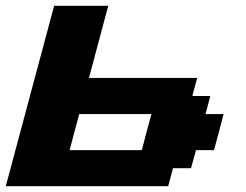

<svg xmlns="http://www.w3.org/2000/svg" viewBox="-20 -645 852 665"><path d="M0 0H562.5L579.1 -62.5H641.6L658.7 -125H721.2Q727.1 -145.5 738 -187.3Q749 -229 754.4 -250H691.9L708.5 -312.5H646L663.1 -375H288.1Q299.3 -416.5 321.5 -500Q343.8 -583.5 355 -625H167.5Q139.6 -520.5 83.7 -312.3Q27.8 -104 0 0ZM471.2 -125H221.2Q226.6 -145.5 237.5 -187.3Q248.5 -229 254.4 -250H504.4Q498.5 -229 487.5 -187.3Q476.6 -145.5 471.2 -125Z"/></svg>

Font: Faithful 32x
Style: SemiboldOblique
Weight: 400
Foundry: Faithful Resource Pack
Version: Version 1.0; January 27, 2023